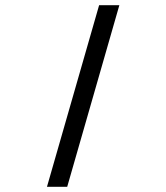

<svg xmlns="http://www.w3.org/2000/svg" viewBox="-20 -720 640 740"><path d="M362 -700 161 0H239L440 -700Z"/></svg>

Font: Fliege Mono Light
Style: Regular
Weight: 300
Version: Version 0.020;Glyphs 3.3 (3306)